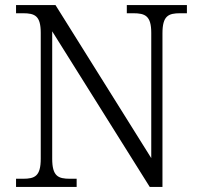

<svg xmlns="http://www.w3.org/2000/svg" viewBox="-20 -734 788 754"><path d="M43 0H281V-32H255C208 -32 185 -42 185 -111V-611L568 0H618V-603C618 -672 641 -682 688 -682H714V-714H478V-682H503C550 -682 574 -672 574 -605V-113L198 -714H43V-682H70C117 -682 140 -672 140 -605V-111C140 -42 117 -32 70 -32H43Z"/></svg>

Font: Noto Serif Telugu Light
Style: Regular
Weight: 300
Designer: Jelle Bosma - Monotype Design Team
Foundry: Monotype Imaging Inc.
Version: Version 2.005